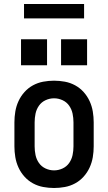

<svg xmlns="http://www.w3.org/2000/svg" viewBox="-20 -931 540 959"><path d="M250 8Q223 8 196 3Q169 -2 145 -15Q121 -28 102.5 -48.5Q84 -69 72.5 -94Q61 -119 56.5 -146Q52 -173 52 -200V-320Q52 -347 56.5 -374Q61 -401 72.5 -426Q84 -451 102.5 -471.5Q121 -492 145 -505Q169 -518 196 -523Q223 -528 250 -528Q277 -528 304 -523Q331 -518 355 -505Q379 -492 397.5 -471.5Q416 -451 427.5 -426Q439 -401 443.5 -374Q448 -347 448 -320V-200Q448 -173 443.5 -146Q439 -119 427.5 -94Q416 -69 397.5 -48.5Q379 -28 355 -15Q331 -2 304 3Q277 8 250 8ZM250 -80Q272 -80 292.5 -89.5Q313 -99 325.5 -117Q338 -135 342.5 -156.5Q347 -178 347 -200V-320Q347 -342 342.5 -363.5Q338 -385 325.5 -403Q313 -421 292.5 -430.5Q272 -440 250 -440Q228 -440 207.5 -430.5Q187 -421 174.5 -403Q162 -385 157.5 -363.5Q153 -342 153 -320V-200Q153 -178 157.5 -156.5Q162 -135 174.5 -117Q187 -99 207.5 -89.5Q228 -80 250 -80ZM415 -605H285V-735H415ZM215 -605H85V-735H215ZM100 -839V-911H400V-839Z"/></svg>

Font: Iosevka SS04 Semibold
Style: Regular
Weight: 600
Monospace: yes
Designer: Belleve Invis
Foundry: Belleve Invis
Version: Version 19.0.0; ttfautohint (v1.8.4)